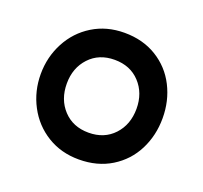

<svg xmlns="http://www.w3.org/2000/svg" viewBox="-99 -634 805 761"><g transform="rotate(20 304.0 -253.0)"><path d="M451 -253Q451 -319 410.5 -362.5Q370 -406 304 -406Q238 -406 197.5 -362.5Q157 -319 157 -253Q157 -186 197.5 -142.5Q238 -99 304 -99Q370 -99 410.5 -142.5Q451 -186 451 -253ZM304 -520Q382 -520 440.5 -484Q499 -448 530 -387Q561 -326 561 -253Q561 -180 530 -119Q499 -58 440.5 -22Q382 14 304 14Q229 14 170.5 -22Q112 -58 79.5 -119.5Q47 -181 47 -253Q47 -325 79.5 -386.5Q112 -448 170.5 -484Q229 -520 304 -520Z"/></g></svg>

Font: SUIT
Style: Bold
Weight: 700
Designer: Sunn Youn; Korean Glyphs from Source Han Sans (Sandoll Communications; Soo-young Jang, Joo-yeon Kang)
Foundry: Sunn
Version: Version 1.150